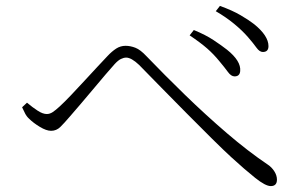

<svg xmlns="http://www.w3.org/2000/svg" viewBox="-20 -711 1040 653"><path d="M777.8 -451.2Q766.1 -451.2 755.1 -466.3Q744.1 -481.4 726.1 -502.9Q707 -526.4 684.8 -545.9Q662.6 -565.4 625 -590.8L639.2 -608.9Q679.7 -592.3 706.8 -574.2Q733.9 -556.2 752 -542Q800.3 -503.4 796.9 -469.2Q795.4 -451.2 777.8 -451.2ZM874 -534.2Q862.8 -534.2 852.3 -548.8Q841.8 -563.5 823.2 -585Q803.7 -607.4 776.1 -630.1Q748.5 -652.8 713.9 -672.9L728 -690.9Q770 -675.8 798.3 -659.2Q826.7 -642.6 844.2 -628.9Q893.1 -589.4 893.1 -554.2Q893.1 -534.2 874 -534.2ZM79.1 -307.1Q70.8 -314.5 65.4 -325Q60.1 -335.4 55.2 -346.2L71.8 -361.8Q90.8 -345.7 108.2 -334.5Q125.5 -323.2 139.2 -323.2Q149.4 -323.2 159.4 -329.8Q169.4 -336.4 183.1 -349.1Q199.7 -364.3 221.9 -387.7Q244.1 -411.1 267.8 -436.8Q291.5 -462.4 312.3 -484.9Q333 -507.3 346.2 -521Q360.4 -536.1 375 -545.7Q389.6 -555.2 407.2 -555.2Q423.3 -555.2 440.4 -548.6Q457.5 -542 478 -520Q538.6 -457 608.6 -388.9Q678.7 -320.8 751.2 -258.5Q823.7 -196.3 891.1 -150.9Q904.3 -142.1 913.1 -128.2Q921.9 -114.3 921.9 -100.1Q921.9 -78.1 900.9 -78.1Q882.8 -78.1 847.7 -106.2Q812.5 -134.3 766.1 -176.8Q741.7 -199.2 701.9 -238.5Q662.1 -277.8 616.2 -324.2Q570.3 -370.6 527.1 -414.6Q483.9 -458.5 453.1 -490.2Q426.8 -515.1 409.2 -515.1Q400.9 -515.1 391.4 -510.5Q381.8 -505.9 370.1 -493.2Q358.4 -480.5 338.9 -457.5Q319.3 -434.6 296.9 -407.7Q274.4 -380.9 253.4 -356.2Q232.4 -331.5 217.8 -314.9Q198.7 -292.5 185.3 -279.3Q171.9 -266.1 153.8 -266.1Q137.7 -266.1 115.5 -279.5Q93.3 -293 79.1 -307.1Z"/></svg>

Font: Source Han Serif CN ExtraLight
Style: Regular
Weight: 250
Designer: Ryoko NISHIZUKA  (kana & ideographs); Frank Grießhammer (Latin, Greek & Cyrillic); Wenlong ZHANG  (bopomofo); Sandoll Co
Foundry: Adobe Systems Incorporated
Version: Version 1.001;PS 1.001;hotconv 16.6.54;makeotf.lib2.5.65590